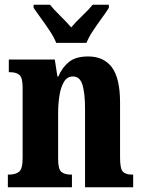

<svg xmlns="http://www.w3.org/2000/svg" viewBox="-20 -786 600 806"><path d="M13 0V-53H17Q45 -53 60 -65Q75 -77 75 -122V-418Q75 -460 61.5 -471.5Q48 -483 21 -483H17V-536H210L221 -465H225Q241 -503 269.5 -526Q298 -549 350 -549Q416 -549 450 -503Q484 -457 484 -355V-124Q484 -77 496 -65Q508 -53 535 -53H539V0H337V-329Q337 -393 326.5 -429Q316 -465 286 -465Q262 -465 248.5 -442.5Q235 -420 229.5 -384.5Q224 -349 224 -309V-119Q224 -76 237.5 -64.5Q251 -53 278 -53H282V0ZM216 -606Q207 -629 189.5 -655.5Q172 -682 153 -708Q134 -734 121 -753V-766H190Q205 -747 232.5 -720Q260 -693 279 -671Q297 -693 325.5 -720Q354 -747 369 -766H437V-753Q425 -734 406 -708Q387 -682 369.5 -655.5Q352 -629 343 -606Z"/></svg>

Font: Noto Serif Khmer ExtraCondensed ExtraBold
Style: Regular
Weight: 800
Width: 2
Designer: Danh Hong and the Monotype Design Team
Foundry: Monotype Imaging Inc.
Version: Version 2.004; ttfautohint (v1.8.4.7-5d5b)